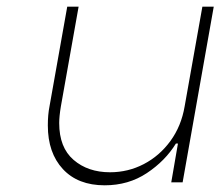

<svg xmlns="http://www.w3.org/2000/svg" viewBox="-20 -545 659 574"><path d="M526 0H492L512 -116H506Q474 -64 419 -27.5Q364 9 293 9Q213 9 168 -39.5Q123 -88 123 -170Q123 -202 128 -227L181 -525H215L162 -227Q157 -197 157 -177Q157 -104 200 -67Q243 -30 309 -30Q363 -30 410 -54.5Q457 -79 489.5 -123.5Q522 -168 532 -227L585 -525H619Z"/></svg>

Font: Be Vietnam Thin
Style: Italic
Weight: 250
Italic angle: -9°
Designer: Gabriel Lam
Foundry: TypeRant
Version: Version 3.000